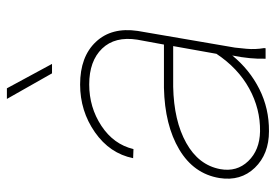

<svg xmlns="http://www.w3.org/2000/svg" viewBox="-142 -648 800 557"><g transform="rotate(-90 258.5 -370.0)"><path d="M366.2 0Q364.7 -43 375.5 -96.7Q334.5 -46.4 278.1 -18.1Q221.7 10.3 155.8 9.8Q89.4 9.8 49.8 -31.2Q10.3 -72.3 20 -133.8Q32.2 -208.5 102.8 -250.5Q173.3 -292.5 281.7 -294.9H407.2L421.4 -372.1Q431.6 -437 395.5 -474.4Q359.4 -511.7 291.5 -511.7Q225.1 -511.7 171.4 -476.3Q117.7 -440.9 104 -383.3L77.6 -384.3Q91.3 -452.1 152.8 -495.1Q214.4 -538.1 291.5 -538.1Q372.1 -538.1 415 -492.4Q458 -446.8 446.8 -371.1L398.4 -88.9L395 -55.7Q392.6 -29.8 397 -4.4L396.5 0ZM155.3 -16.1Q220.7 -15.1 279.8 -47.6Q338.9 -80.1 380.4 -142.6L402.8 -268.1H284.7Q186 -266.1 121.8 -230.2Q57.6 -194.3 45.9 -131.8Q37.1 -83.5 69.1 -50.3Q101.1 -17.1 155.3 -16.1ZM351.1 -619.6H323.7L249.5 -750.5H280.3Z"/></g></svg>

Font: TypoPRO Roboto
Style: Italic
Weight: 250
Italic angle: -12°
Designer: Google
Version: Version 2.136; 2016